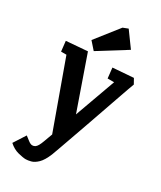

<svg xmlns="http://www.w3.org/2000/svg" viewBox="-247 -821 991 1179"><g transform="rotate(30 249.0 -231.5)"><path d="M150 274Q131 274 95.5 265Q60 256 29 228L83 144Q93 151 111 165.5Q129 180 142 180Q153 180 161.5 174.5Q170 169 177.5 156Q185 143 193 121L215 61L46 -407H8L0 -479L150 -491L280 -119L384 -407H338L330 -480L476 -491L496 -455Q492 -446 480 -411.5Q468 -377 450 -326Q432 -275 411.5 -215.5Q391 -156 369.5 -95.5Q348 -35 329 19Q310 73 296 112Q282 151 276 167Q255 218 231.5 240.5Q208 263 186.5 268.5Q165 274 150 274ZM180 -510 134 -562 261 -723 297 -737 374 -631Z"/></g></svg>

Font: Kreon
Style: Bold
Weight: 700
Designer: Julia Petretta
Foundry: Julia Petretta and Eli Heuer
Version: Version 2.002